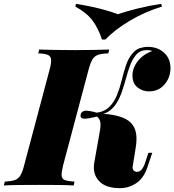

<svg xmlns="http://www.w3.org/2000/svg" viewBox="-67 -966 908 1000"><path d="M262 -106Q253 -70 254 -52Q255 -34 271 -28Q287 -22 321 -20L317 0Q286 -2 238 -2.5Q190 -3 140 -3Q83 -3 33.5 -2.5Q-16 -2 -47 0L-42 -20Q-9 -22 9.5 -28Q28 -34 39 -52Q50 -70 59 -106L191 -602Q201 -639 199 -656.5Q197 -674 181.5 -680.5Q166 -687 132 -688L137 -708Q166 -707 216.5 -706Q267 -705 324 -705Q374 -705 420.5 -706Q467 -707 502 -708L497 -688Q463 -687 444 -680.5Q425 -674 414.5 -656.5Q404 -639 394 -602ZM646 -71Q661 -71 671.5 -84Q682 -97 689 -119L706 -170H726L700 -93Q681 -37 642 -11.5Q603 14 558 14Q483 14 448.5 -23.5Q414 -61 424 -119L452 -277Q457 -302 456.5 -319Q456 -336 449 -347Q442 -358 427 -365L429 -375Q501 -374 546 -362Q591 -350 613.5 -327.5Q636 -305 641.5 -272.5Q647 -240 640 -198L624 -98Q622 -86 629 -78.5Q636 -71 646 -71ZM441 -360Q388 -346 368.5 -348Q349 -350 353 -369Q357 -386 374.5 -389Q392 -392 441 -378ZM639 -677Q622 -656 610.5 -625Q599 -594 589.5 -559Q580 -524 568.5 -490Q557 -456 539.5 -428Q522 -400 495.5 -383.5Q469 -367 428 -368L430 -378Q475 -383 501 -408Q527 -433 542 -470Q557 -507 567 -548.5Q577 -590 589.5 -627Q602 -664 624 -689Q641 -709 662 -715.5Q683 -722 703 -722Q754 -722 787.5 -691.5Q821 -661 821 -610Q821 -581 808 -553.5Q795 -526 770 -508Q745 -490 708 -490Q676 -490 649.5 -510.5Q623 -531 623 -573Q623 -612 650.5 -647.5Q678 -683 726 -700Q722 -702 715.5 -703.5Q709 -705 700 -705Q678 -705 664 -698Q650 -691 639 -677ZM547 -892Q594 -908 651 -922Q708 -936 772 -946L777 -932Q686 -904 607.5 -857Q529 -810 482 -760H464Q445 -819 414.5 -859.5Q384 -900 325 -932L329 -946Q379 -938 417 -929.5Q455 -921 486.5 -912Q518 -903 547 -892Z"/></svg>

Font: Playfair Display Black
Style: Italic
Weight: 900
Italic angle: -14°
Designer: Claus Eggers Sørensen
Foundry: Claus Eggers Sørensen
Version: Version 1.203